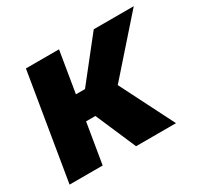

<svg xmlns="http://www.w3.org/2000/svg" viewBox="-120 -701 897 856"><g transform="rotate(-30 328.5 -273.0)"><path d="M272 -545.9 181.6 0H11.2L101.6 -545.9ZM656.7 -545.9 357.9 -207.5H177.2L197.8 -334.5H283.7L450.7 -545.9ZM353.5 0 261.2 -213.9 411.6 -291.5 559.1 0Z"/></g></svg>

Font: Inter ExtraBold
Style: Italic
Weight: 800
Italic angle: -9.3988°
Designer: Rasmus Andersson
Foundry: rsms
Version: Version 4.001;git-66647c0bb